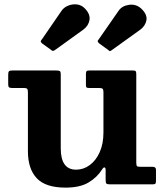

<svg xmlns="http://www.w3.org/2000/svg" viewBox="-20 -842 755 877"><path d="M107.5 -151V-421.5Q107.5 -432 104.2 -436Q101 -440 91 -440H37Q26 -440 21.8 -442.8Q17.5 -445.5 17.5 -456.5V-500.5Q17.5 -512.5 20.8 -516.2Q24 -520 35.5 -520H238Q249.5 -520 253.5 -517.2Q257.5 -514.5 257.5 -502.5V-164.5Q257.5 -67 327.5 -67Q361.5 -67 390 -88Q418.5 -109 435.5 -147.2Q452.5 -185.5 452.5 -237V-421Q452.5 -432.5 448.8 -436.2Q445 -440 434 -440H389Q380 -440 376.2 -442Q372.5 -444 372.5 -453V-503Q372.5 -513 375 -516.5Q377.5 -520 387 -520H588Q597.5 -520 600 -516.5Q602.5 -513 602.5 -503V-98.5Q602.5 -85.5 606.2 -82.8Q610 -80 623 -80H677.5Q692.5 -80 692.5 -66.5V-18Q692.5 -7.5 690.2 -3.8Q688 0 678 0H481.5Q468.5 0 465.5 -4Q462.5 -8 462.5 -21V-67Q462.5 -75 458 -77Q453.5 -79 447 -69Q423.5 -31.5 384 -8.2Q344.5 15 279.5 15Q188 15 147.8 -28Q107.5 -71 107.5 -151ZM211.5 -615.5 172.5 -643.5Q165.5 -649.5 166.2 -653.8Q167 -658 173 -664.5L261 -792.5Q271.5 -808 290.8 -816Q310 -824 331 -821.8Q352 -819.5 367.5 -803.5Q393 -777.5 388.8 -751Q384.5 -724.5 361 -707L235.5 -616.5Q227 -610.5 223 -609.5Q219 -608.5 211.5 -615.5ZM473.5 -614.5 434 -643Q427 -649 426.2 -652.8Q425.5 -656.5 431.5 -663L521.5 -792.5Q537 -815.5 569.8 -820Q602.5 -824.5 626.5 -801.5Q653.5 -775 648.8 -749.5Q644 -724 621.5 -707L490 -612.5Q484 -608 481.2 -608.8Q478.5 -609.5 473.5 -614.5Z"/></svg>

Font: Besley
Style: Bold
Weight: 700
Designer: Owen Earl
Foundry: indestructible type*
Version: Version 2.001; ttfautohint (v1.8.3)